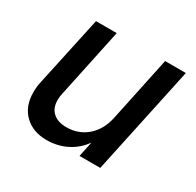

<svg xmlns="http://www.w3.org/2000/svg" viewBox="-127 -689 859 842"><g transform="rotate(30 302.5 -268.0)"><path d="M469 0H364L380 -77Q351 -35 305 -11.5Q259 12 203 12Q134 12 91.5 -29Q49 -70 49 -141Q49 -169 54 -191L131 -548H236L162 -198Q158 -182 158 -165Q158 -124 182.5 -102Q207 -80 251 -80Q311 -80 354.5 -117.5Q398 -155 412 -221L481 -548H586Z"/></g></svg>

Font: Application Medium
Style: Italic
Weight: 500
Italic angle: -12°
Designer: Wei Huang
Foundry: Wei Huang
Version: Version 0.012